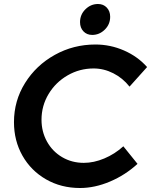

<svg xmlns="http://www.w3.org/2000/svg" viewBox="-20 -932 763 962"><path d="M717 -596 629 -498Q595 -541 547.5 -565Q500 -589 449 -589Q379 -589 319 -554.5Q259 -520 223.5 -461Q188 -402 188 -332Q188 -272 215.5 -222.5Q243 -173 291.5 -144.5Q340 -116 400 -116Q450 -116 502.5 -138Q555 -160 598 -199L669 -111Q608 -55 531.5 -22.5Q455 10 381 10Q286 10 210.5 -33.5Q135 -77 92.5 -152Q50 -227 50 -320Q50 -427 105.5 -516Q161 -605 254.5 -657Q348 -709 458 -709Q533 -709 601.5 -679Q670 -649 717 -596ZM532 -848Q532 -810 505 -783.5Q478 -757 442 -757Q415 -757 398 -775Q381 -793 381 -821Q381 -859 408 -885.5Q435 -912 471 -912Q498 -912 515 -894Q532 -876 532 -848Z"/></svg>

Font: Gontserrat Medium
Style: Italic
Weight: 500
Italic angle: -11.3°
Designer: Julieta Ulanovsky
Foundry: Julieta Ulanovsky
Version: Version 6.001